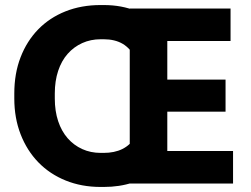

<svg xmlns="http://www.w3.org/2000/svg" viewBox="-20 -734 1004 768"><path d="M499 -700V0H912.2V-130H649.2V-287.4H882.2V-415.6H649.2V-570H902.2V-700ZM520 -185.2Q501.2 -153.8 469.7 -138.1Q438.2 -122.4 394.2 -122.4H383.2Q342.6 -122.4 308.9 -137.7Q275.2 -153 250.6 -181.1Q226 -209.2 212.6 -249.5Q199.2 -289.8 199.2 -340V-360Q199.2 -410 212.6 -450.4Q226 -490.8 250.6 -518.6Q275.2 -546.4 308.9 -561.7Q342.6 -577 383.2 -577H394.2Q439.4 -577 470.4 -558.9Q501.4 -540.8 520.2 -502.8L625.6 -621.4Q584.6 -665.2 525.9 -689.5Q467.2 -713.8 395.2 -713.8H382.2Q305.2 -713.8 241.6 -688.4Q178 -663 132.7 -616.4Q87.4 -569.8 62.3 -504.9Q37.2 -440 37.2 -360V-340Q37.2 -261.6 62.6 -196.5Q88 -131.4 133.6 -84.5Q179.2 -37.6 242.8 -11.9Q306.4 13.8 382.2 13.8H395.2Q458.2 13.8 511.3 -3.8Q564.4 -21.4 605.8 -54.6Z"/></svg>

Font: Fixel Variable
Style: Regular
Weight: 100
Width: 3
Designer: AlfaBravo + MacPaw
Foundry: Kyrylo Tkachov, Marchela Mozhyna, Serhii Makarenko, Maria Weinstein, Zakhar Kryvoshyya
Version: Version 1.211